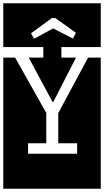

<svg xmlns="http://www.w3.org/2000/svg" viewBox="-32 -937 634 1170"><path d="M232 -650H-12V-917H582V-650H342V-586H431L293 -316H288L143 -586H232ZM-12 213V-586H60L250 -249V-64H139V0H438V-64H323V-248L505 -586H582V213ZM431 -737 305 -827H284L157 -734L176 -701L292 -764L412 -702Z"/></svg>

Font: Zilla Slab Regular Highlight
Style: Regular
Weight: 410
Designer: Typotheque Type Foundry
Foundry: Typotheque type foundry
Version: Version 1.0; 2017